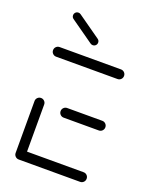

<svg xmlns="http://www.w3.org/2000/svg" viewBox="-131 -759 656 832"><g transform="rotate(20 197.0 -343.5)"><path d="M37 -22.2V-261.5Q37 -270.7 43.5 -277.2Q50 -283.7 59.3 -283.7Q68.5 -283.7 75 -277.2Q81.5 -270.7 81.5 -261.5V-22.2ZM364.4 -22.2Q364.4 -13 358 -6.5Q351.5 0 342.2 0H59.3Q50 0 43.5 -6.5Q37 -13 37 -22.2Q37 -31.5 43.5 -38Q50 -44.4 59.3 -44.4H342.2Q351.5 -44.4 358 -38Q364.4 -31.5 364.4 -22.2ZM158.1 -259.3Q158.1 -268.5 164.6 -275Q171.1 -281.5 180.4 -281.5H342.2Q351.5 -281.5 358 -275Q364.4 -268.5 364.4 -259.3Q364.4 -250 358 -243.5Q351.5 -237 342.2 -237H180.4Q171.1 -237 164.6 -243.5Q158.1 -250 158.1 -259.3ZM37 -496.3Q37 -505.6 43.5 -512Q50 -518.5 59.3 -518.5H342.2Q351.5 -518.5 358 -512Q364.4 -505.6 364.4 -496.3Q364.4 -487 358 -480.6Q351.5 -474.1 342.2 -474.1H59.3Q50 -474.1 43.5 -480.6Q37 -487 37 -496.3ZM66.7 -668.1Q66.7 -675.9 72 -681.3Q77.4 -686.7 85.2 -686.7Q91.5 -686.7 95.9 -683.3L201.9 -608.5Q209.6 -603 209.6 -593.7Q209.6 -585.9 204.3 -580.6Q198.9 -575.2 191.1 -575.2Q184.8 -575.2 180.4 -578.5L74.4 -653.3Q66.7 -658.9 66.7 -668.1Z"/></g></svg>

Font: 26F Galaxy Hebrew
Style: Regular
Weight: 400
Designer: C₂₉H₂₅N₃O₅
Version: Version 1.000